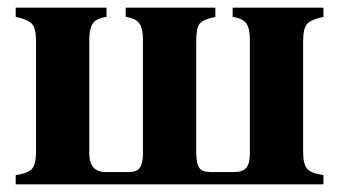

<svg xmlns="http://www.w3.org/2000/svg" viewBox="-20 -481 881 501"><path d="M530 -32H590Q614 -32 623 -43.5Q632 -55 632 -81V-377Q632 -406 623 -419.5Q614 -433 587 -437V-461H824V-437Q791 -430 781 -418Q771 -406 771 -374V-85Q771 -53 781 -41Q791 -29 824 -24V0H21V-24Q54 -29 64 -41Q74 -53 74 -85V-374Q74 -406 64 -418Q54 -430 21 -437V-461H258V-437Q231 -433 222 -419.5Q213 -406 213 -377V-81Q213 -32 256 -32H316Q337 -32 345 -43.5Q353 -55 353 -81V-377Q353 -406 344 -419.5Q335 -433 308 -437V-461H542V-437Q509 -430 500.5 -418.5Q492 -407 492 -374V-85Q492 -54 500 -43Q508 -32 530 -32Z"/></svg>

Font: STIX MathJax Alphabets
Style: Bold
Weight: 700
Designer: MicroPress Inc., with final additions and corrections provided by Coen Hoffman, Elsevier (retired)
Version: Version 1.1.1